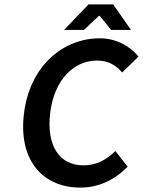

<svg xmlns="http://www.w3.org/2000/svg" viewBox="-20 -840 649 872"><path d="M89 -325C62 -108 178 12 345 12C427 12 500 -22 560 -83L504 -154C462 -113 417 -89 359 -89C249 -89 190 -179 208 -328C226 -475 313 -565 421 -565C471 -565 506 -544 535 -511L609 -583C573 -627 512 -666 433 -666C265 -666 115 -539 89 -325ZM361 -704 429 -768H433L485 -704H575L494 -820H382L271 -704Z"/></svg>

Font: Falling Sky
Style: Obl
Weight: 400
Designer: Paul D. Hunt
Foundry: Adobe Systems Incorporated
Version: Version 1.02